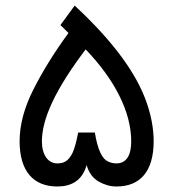

<svg xmlns="http://www.w3.org/2000/svg" viewBox="-20 -678 630 698"><path d="M294.9 -77.6C303.2 -49.3 318.4 -29.3 339.4 -17.6C360.4 -5.9 381.3 0 403.3 0C489.7 0 538.6 -55.2 538.6 -164.6C538.6 -210 529.8 -258.3 511.7 -309.1C475.6 -410.2 394.5 -524.9 251.5 -657.7L199.7 -586.9L229 -558.1C177.2 -487.3 134.8 -418.9 101.6 -353C67.9 -286.6 51.3 -223.6 51.3 -164.6C51.3 -53.7 103 0 188.5 0C238.8 0 278.8 -21 294.9 -77.6ZM132.3 -164.1C132.3 -246.1 181.6 -353.5 291.5 -498.5C396.5 -388.7 457 -272 457 -164.1C457 -114.7 440.4 -84 403.3 -84C392.1 -84 381.8 -86.4 372.1 -91.3C352.1 -100.6 335.9 -129.4 324.7 -196.3H264.2C257.8 -162.6 251 -138.2 243.7 -122.1C228 -90.3 210 -84 188 -84C154.3 -84 132.3 -115.7 132.3 -164.1Z"/></svg>

Font: Vazirmatn
Style: Regular
Weight: 400
Designer: Saber Rastikerdar
Foundry: Saber Rastikerdar
Version: Version 33.003